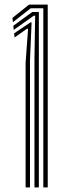

<svg xmlns="http://www.w3.org/2000/svg" viewBox="-20 -820 287 840"><path d="M169.5 0V-783.8H114.2L36.5 -723L34.5 -741.8L107.2 -800H188.8V0ZM130.8 0V-565.5L133.8 -751.2H127.5L40 -689.2L38.2 -707.2L121 -767.5H150V0ZM92 0V-545.5L102.8 -694L97.8 -694.2L43.8 -656L41.8 -674.2L113.2 -722H118.2L111.2 -555.5V0Z"/></svg>

Font: Big Shoulders Inline Text SemiBold
Style: Regular
Weight: 600
Designer: Patric King
Foundry: XO Type Co
Version: Version 1.000